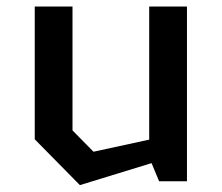

<svg xmlns="http://www.w3.org/2000/svg" viewBox="-20 -540 660 572"><path d="M196 -520.5H83.5V-125L218 11.5L431.5 -54L454 0H537V-520.5H424.5V-124L258.5 -88L196 -151.5Z"/></svg>

Font: Monaspace Krypton Medium
Style: Regular
Weight: 500
Designer: Riley Cran & the Lettermatic Team
Foundry: Lettermatic
Version: Version 1.101 (Monaspace Krypton)